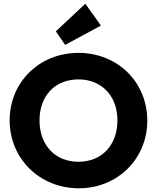

<svg xmlns="http://www.w3.org/2000/svg" viewBox="-20 -1003 846 1035"><path d="M405 12C614 12 774 -147 774 -353C774 -560 614 -718 403 -718C192 -718 32 -560 32 -354C32 -148 194 12 405 12ZM193 -354C193 -487 277 -575 403 -575C528 -575 613 -486 613 -354C613 -221 529 -131 403 -131C277 -131 193 -221 193 -354ZM281 -834 331 -761 524 -865 440 -983Z"/></svg>

Font: MV Cash
Style: Bold
Weight: 700
Designer: Rodrigo Fuenzalida
Foundry: fragTYPE
Version: Version 1.100;Glyphs 3.1.2 (3151)